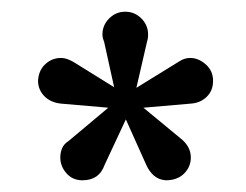

<svg xmlns="http://www.w3.org/2000/svg" viewBox="-20 -802 421 328"><path d="M121 -494Q104 -494 93.5 -506Q83 -518 83 -533Q83 -541 86 -548.5Q89 -556 97 -561L165 -618L84 -625Q66 -627 55.5 -638Q45 -649 45 -664Q46 -682 57.5 -692.5Q69 -703 84 -703Q90 -703 96.5 -700.5Q103 -698 109 -694L175 -653L158 -730Q157 -733 156 -736Q155 -739 155 -743Q155 -759 166.5 -770.5Q178 -782 194 -782Q210 -782 221.5 -770.5Q233 -759 233 -743Q233 -739 232.5 -736Q232 -733 231 -730L213 -652L286 -697Q295 -703 305 -703Q319 -703 331.5 -692Q344 -681 344 -664Q344 -647 333 -636.5Q322 -626 306 -625L225 -618L288 -566Q306 -552 306 -533Q306 -517 294.5 -505.5Q283 -494 263 -494Q251 -495 243 -502Q235 -509 230 -520L195 -598L159 -521Q154 -507 144.5 -500.5Q135 -494 121 -494Z"/></svg>

Font: Comfortaa
Style: Regular
Weight: 400
Designer: Johan Aakerlund
Foundry: Johan Aakerlund
Version: Version 3.104; ttfautohint (v1.8.1.43-b0c9)